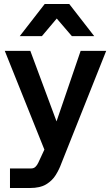

<svg xmlns="http://www.w3.org/2000/svg" viewBox="-20 -742 558 962"><path d="M30 200V102H136Q149 102 157.5 94Q166 86 172 73L250 -95L384 -487H512L287 78Q277 106 259.5 134.5Q242 163 211.5 181.5Q181 200 130 200ZM219 49 4 -487H132L287 -70ZM79 -561 204 -722H327L452 -561H340L231 -688H297L190 -561Z"/></svg>

Font: SUSE SemiBold
Style: Regular
Weight: 600
Designer: Rene Bieder
Foundry: SUSE
Version: Version 1.000